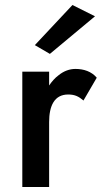

<svg xmlns="http://www.w3.org/2000/svg" viewBox="-20 -746 411 766"><path d="M359 -681 269 -726 119 -566 179 -531ZM176 -460H69V0H176V-259C176 -324 197 -369 252 -369C279 -369 294 -361 313 -345L366 -436C345 -461 314 -471 281 -471C258 -471 235 -463 214 -446C199 -435 187 -421 176 -405Z"/></svg>

Font: Jost Medium
Style: Regular
Weight: 500
Version: Version 3.710